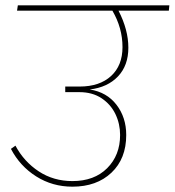

<svg xmlns="http://www.w3.org/2000/svg" viewBox="-20 -701 656 721"><path d="M614 -661H425Q462 -589 462 -522Q462 -455 423 -414Q384 -373 317 -365Q381 -355 417.5 -307.5Q454 -260 454 -194Q454 -105 398.5 -52.5Q343 0 252 0Q177 0 116 -38.5Q55 -77 21 -142L38 -154Q70 -94 125.5 -57.5Q181 -21 252 -21Q334 -21 382.5 -69.5Q431 -118 431 -194Q431 -236 413.5 -272.5Q396 -309 361.5 -332Q327 -355 278 -355H225V-376H279Q354 -376 397 -415.5Q440 -455 440 -524Q440 -596 402 -661H44L47 -681H616Z"/></svg>

Font: FiraGO Thin
Style: Italic
Weight: 100
Italic angle: -8°
Designer: bBox Type GmbH
Foundry: bBox Type GmbH
Version: Version 1.001